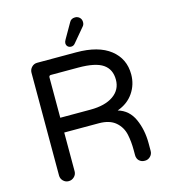

<svg xmlns="http://www.w3.org/2000/svg" viewBox="-127 -973 948 1079"><g transform="rotate(-15 347.5 -434.0)"><path d="M93.8 -39.1V-636.7Q93.8 -655.3 106.9 -668.9Q120.1 -682.6 138.7 -682.6H366.2Q495.1 -682.6 564 -628.4Q632.8 -574.2 632.8 -483.4Q632.8 -423.8 600.1 -376Q567.4 -328.1 506.8 -306.6Q570.3 -288.1 598.6 -225.1Q627 -162.1 627 -84V-39.1Q627 -20.5 613.8 -7.3Q600.6 5.9 582 5.9Q561.5 5.9 548.8 -6.3Q536.1 -18.6 536.1 -39.1V-68.4Q536.1 -117.2 527.3 -159.2Q517.6 -205.1 482.9 -234.9Q448.2 -264.6 385.7 -264.6H184.6V-39.1Q184.6 -20.5 170.9 -7.3Q157.2 5.9 138.7 5.9Q120.1 5.9 106.9 -7.3Q93.8 -20.5 93.8 -39.1ZM360.4 -350.6Q445.3 -350.6 493.7 -384.3Q542 -418 542 -476.6Q542 -537.1 498.5 -566.9Q455.1 -596.7 355.5 -596.7H196.3Q184.6 -596.7 184.6 -585V-350.6ZM327.1 -767.6 377 -854.5Q386.7 -874 410.2 -874Q425.8 -874 436.5 -863.8Q447.3 -853.5 447.3 -836.9Q447.3 -821.3 437.5 -811.5L370.1 -731.4Q361.3 -720.7 347.7 -720.7Q335.9 -720.7 328.1 -728Q320.3 -735.4 320.3 -748Q320.3 -755.9 327.1 -767.6Z"/></g></svg>

Font: jf-openhuninn-2.0
Style: Regular
Weight: 400
Designer: [Kosugi Maru]
Designed by MOTOYA      

[Varela Round]
Joe Prince (Latin component); Avraham Cornfeld (Hebrew component)
Foundry: justfont CO.,LTD.
Version: 2.0